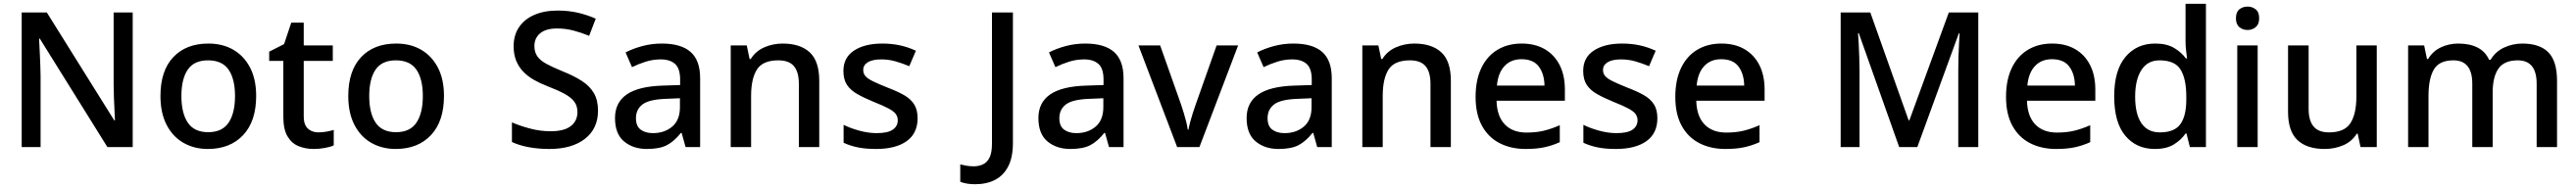

<svg xmlns="http://www.w3.org/2000/svg" viewBox="-20 -780 13645 997"><path d="M683 0H549L191 -575H187Q189 -535 191.5 -483.5Q194 -432 195 -378V0H95V-714H228L585 -142H589Q588 -163 586.5 -195.5Q585 -228 583.5 -264Q582 -300 582 -333V-714H683Z M1337 -271Q1337 -137 1268 -63.5Q1199 10 1081 10Q1009 10 952 -22.5Q895 -55 862.5 -118Q830 -181 830 -271Q830 -405 898 -477Q966 -549 1084 -549Q1159 -549 1215.5 -516.5Q1272 -484 1304.5 -422Q1337 -360 1337 -271ZM941 -271Q941 -180 975 -129.5Q1009 -79 1083 -79Q1157 -79 1191 -129.5Q1225 -180 1225 -271Q1225 -361 1191 -410.5Q1157 -460 1082 -460Q1008 -460 974.5 -410.5Q941 -361 941 -271Z M1667 -78Q1688 -78 1710 -82Q1732 -86 1748 -91V-9Q1731 -1 1701.5 4.5Q1672 10 1642 10Q1598 10 1561.5 -5Q1525 -20 1503 -57Q1481 -94 1481 -161V-457H1406V-506L1485 -546L1523 -660H1589V-539H1743V-457H1589V-162Q1589 -119 1610.5 -98.5Q1632 -78 1667 -78Z M2332 -271Q2332 -137 2263 -63.5Q2194 10 2076 10Q2004 10 1947 -22.5Q1890 -55 1857.5 -118Q1825 -181 1825 -271Q1825 -405 1893 -477Q1961 -549 2079 -549Q2154 -549 2210.5 -516.5Q2267 -484 2299.5 -422Q2332 -360 2332 -271ZM1936 -271Q1936 -180 1970 -129.5Q2004 -79 2078 -79Q2152 -79 2186 -129.5Q2220 -180 2220 -271Q2220 -361 2186 -410.5Q2152 -460 2077 -460Q2003 -460 1969.5 -410.5Q1936 -361 1936 -271Z M3148 -193Q3148 -98 3079 -44Q3010 10 2890 10Q2832 10 2781 0.5Q2730 -9 2692 -27V-131Q2733 -113 2787 -98.5Q2841 -84 2897 -84Q2969 -84 3004 -111.5Q3039 -139 3039 -186Q3039 -218 3022.5 -240.5Q3006 -263 2971.5 -282Q2937 -301 2880 -323Q2841 -338 2808.5 -356.5Q2776 -375 2752 -400Q2728 -425 2714.5 -458Q2701 -491 2701 -535Q2701 -594 2730 -636.5Q2759 -679 2811.5 -701.5Q2864 -724 2934 -724Q2992 -724 3041.5 -712.5Q3091 -701 3136 -681L3101 -590Q3060 -607 3018 -618Q2976 -629 2931 -629Q2872 -629 2841.5 -603.5Q2811 -578 2811 -536Q2811 -504 2826 -482Q2841 -460 2873.5 -442Q2906 -424 2960 -402Q3020 -378 3062 -351Q3104 -324 3126 -286.5Q3148 -249 3148 -193Z M3486 -549Q3588 -549 3638.5 -504.5Q3689 -460 3689 -365V0H3612L3591 -75H3587Q3552 -31 3513.5 -10.5Q3475 10 3407 10Q3334 10 3286 -30Q3238 -70 3238 -154Q3238 -236 3300 -279Q3362 -322 3490 -326L3583 -329V-358Q3583 -417 3556 -441Q3529 -465 3480 -465Q3439 -465 3401 -453Q3363 -441 3328 -424L3294 -502Q3332 -522 3382 -535.5Q3432 -549 3486 -549ZM3510 -256Q3419 -253 3384 -226.5Q3349 -200 3349 -153Q3349 -111 3374 -92.5Q3399 -74 3439 -74Q3500 -74 3541 -108.5Q3582 -143 3582 -212V-259Z M4126 -549Q4219 -549 4269.5 -502.5Q4320 -456 4320 -351V0H4212V-335Q4212 -398 4186 -429Q4160 -460 4103 -460Q4021 -460 3990 -411.5Q3959 -363 3959 -271V0H3851V-539H3936L3951 -467H3957Q3983 -509 4029 -529Q4075 -549 4126 -549Z M4841 -153Q4841 -73 4783 -31.5Q4725 10 4621 10Q4565 10 4524 1.5Q4483 -7 4449 -23V-118Q4485 -100 4532.5 -87Q4580 -74 4624 -74Q4683 -74 4709.5 -92.5Q4736 -111 4736 -142Q4736 -160 4726 -174.5Q4716 -189 4688.5 -204Q4661 -219 4608 -240Q4557 -261 4521 -281.5Q4485 -302 4466.5 -330.5Q4448 -359 4448 -404Q4448 -475 4504.5 -512Q4561 -549 4654 -549Q4704 -549 4747.5 -539.5Q4791 -530 4832 -511L4797 -429Q4761 -444 4724.5 -454.5Q4688 -465 4649 -465Q4602 -465 4577.5 -450Q4553 -435 4553 -409Q4553 -390 4564.5 -376.5Q4576 -363 4604.5 -349Q4633 -335 4683 -315Q4733 -296 4768.5 -276Q4804 -256 4822.5 -227Q4841 -198 4841 -153Z M5146 197Q5121 197 5101.5 193.5Q5082 190 5067 184V92Q5083 96 5101 99Q5119 102 5139 102Q5164 102 5186.5 92Q5209 82 5222 56Q5235 30 5235 -18V-714H5346V-23Q5346 54 5321 102.5Q5296 151 5251 174Q5206 197 5146 197Z M5729 -549Q5831 -549 5881.5 -504.5Q5932 -460 5932 -365V0H5855L5834 -75H5830Q5795 -31 5756.5 -10.5Q5718 10 5650 10Q5577 10 5529 -30Q5481 -70 5481 -154Q5481 -236 5543 -279Q5605 -322 5733 -326L5826 -329V-358Q5826 -417 5799 -441Q5772 -465 5723 -465Q5682 -465 5644 -453Q5606 -441 5571 -424L5537 -502Q5575 -522 5625 -535.5Q5675 -549 5729 -549ZM5753 -256Q5662 -253 5627 -226.5Q5592 -200 5592 -153Q5592 -111 5617 -92.5Q5642 -74 5682 -74Q5743 -74 5784 -108.5Q5825 -143 5825 -212V-259Z M6216 0 6011 -539H6126L6237 -225Q6244 -204 6251.5 -179.5Q6259 -155 6264.5 -132.5Q6270 -110 6272 -93H6276Q6279 -110 6285 -133Q6291 -156 6299 -180.5Q6307 -205 6314 -225L6425 -539H6539L6334 0Z M6832 -549Q6934 -549 6984.5 -504.5Q7035 -460 7035 -365V0H6958L6937 -75H6933Q6898 -31 6859.5 -10.5Q6821 10 6753 10Q6680 10 6632 -30Q6584 -70 6584 -154Q6584 -236 6646 -279Q6708 -322 6836 -326L6929 -329V-358Q6929 -417 6902 -441Q6875 -465 6826 -465Q6785 -465 6747 -453Q6709 -441 6674 -424L6640 -502Q6678 -522 6728 -535.5Q6778 -549 6832 -549ZM6856 -256Q6765 -253 6730 -226.5Q6695 -200 6695 -153Q6695 -111 6720 -92.5Q6745 -74 6785 -74Q6846 -74 6887 -108.5Q6928 -143 6928 -212V-259Z M7472 -549Q7565 -549 7615.5 -502.5Q7666 -456 7666 -351V0H7558V-335Q7558 -398 7532 -429Q7506 -460 7449 -460Q7367 -460 7336 -411.5Q7305 -363 7305 -271V0H7197V-539H7282L7297 -467H7303Q7329 -509 7375 -529Q7421 -549 7472 -549Z M8041 -549Q8112 -549 8163 -519.5Q8214 -490 8242 -435.5Q8270 -381 8270 -305V-246H7908Q7910 -164 7951.5 -120.5Q7993 -77 8067 -77Q8119 -77 8159.5 -87Q8200 -97 8243 -116V-26Q8203 -8 8161.5 1Q8120 10 8062 10Q7984 10 7924 -21Q7864 -52 7830.5 -113.5Q7797 -175 7797 -266Q7797 -356 7827.5 -419.5Q7858 -483 7913 -516Q7968 -549 8041 -549ZM8040 -466Q7984 -466 7950 -429.5Q7916 -393 7910 -326H8162Q8161 -388 8132 -427Q8103 -466 8040 -466Z M8760 -153Q8760 -73 8702 -31.5Q8644 10 8540 10Q8484 10 8443 1.5Q8402 -7 8368 -23V-118Q8404 -100 8451.5 -87Q8499 -74 8543 -74Q8602 -74 8628.5 -92.5Q8655 -111 8655 -142Q8655 -160 8645 -174.5Q8635 -189 8607.5 -204Q8580 -219 8527 -240Q8476 -261 8440 -281.5Q8404 -302 8385.5 -330.5Q8367 -359 8367 -404Q8367 -475 8423.5 -512Q8480 -549 8573 -549Q8623 -549 8666.5 -539.5Q8710 -530 8751 -511L8716 -429Q8680 -444 8643.5 -454.5Q8607 -465 8568 -465Q8521 -465 8496.5 -450Q8472 -435 8472 -409Q8472 -390 8483.5 -376.5Q8495 -363 8523.5 -349Q8552 -335 8602 -315Q8652 -296 8687.5 -276Q8723 -256 8741.5 -227Q8760 -198 8760 -153Z M9099 -549Q9170 -549 9221 -519.5Q9272 -490 9300 -435.5Q9328 -381 9328 -305V-246H8966Q8968 -164 9009.5 -120.5Q9051 -77 9125 -77Q9177 -77 9217.5 -87Q9258 -97 9301 -116V-26Q9261 -8 9219.5 1Q9178 10 9120 10Q9042 10 8982 -21Q8922 -52 8888.5 -113.5Q8855 -175 8855 -266Q8855 -356 8885.5 -419.5Q8916 -483 8971 -516Q9026 -549 9099 -549ZM9098 -466Q9042 -466 9008 -429.5Q8974 -393 8968 -326H9220Q9219 -388 9190 -427Q9161 -466 9098 -466Z M10041 0 9827 -604H9823Q9825 -584 9826.5 -550Q9828 -516 9829.5 -476.5Q9831 -437 9831 -399V0H9731V-714H9888L10091 -142H10095L10304 -714H10460V0H10354V-405Q10354 -440 10355 -477.5Q10356 -515 10358 -548.5Q10360 -582 10361 -603H10357L10137 0Z M10851 -549Q10922 -549 10973 -519.5Q11024 -490 11052 -435.5Q11080 -381 11080 -305V-246H10718Q10720 -164 10761.5 -120.5Q10803 -77 10877 -77Q10929 -77 10969.5 -87Q11010 -97 11053 -116V-26Q11013 -8 10971.5 1Q10930 10 10872 10Q10794 10 10734 -21Q10674 -52 10640.5 -113.5Q10607 -175 10607 -266Q10607 -356 10637.5 -419.5Q10668 -483 10723 -516Q10778 -549 10851 -549ZM10850 -466Q10794 -466 10760 -429.5Q10726 -393 10720 -326H10972Q10971 -388 10942 -427Q10913 -466 10850 -466Z M11395 10Q11298 10 11239 -60Q11180 -130 11180 -269Q11180 -407 11239.5 -478Q11299 -549 11397 -549Q11458 -549 11497 -526Q11536 -503 11560 -470H11566Q11564 -484 11561 -511Q11558 -538 11558 -559V-760H11666V0H11581L11563 -72H11558Q11535 -38 11496 -14Q11457 10 11395 10ZM11422 -78Q11499 -78 11530.5 -121.5Q11562 -165 11562 -252V-268Q11562 -361 11532 -410.5Q11502 -460 11420 -460Q11357 -460 11324 -408.5Q11291 -357 11291 -267Q11291 -176 11324 -127Q11357 -78 11422 -78Z M11940 -539V0H11832V-539ZM11887 -745Q11911 -745 11929.5 -730.5Q11948 -716 11948 -683Q11948 -651 11929.5 -636Q11911 -621 11887 -621Q11861 -621 11843 -636Q11825 -651 11825 -683Q11825 -716 11843 -730.5Q11861 -745 11887 -745Z M12571 -539V0H12485L12470 -71H12465Q12439 -29 12393 -9.5Q12347 10 12295 10Q12201 10 12151 -37Q12101 -84 12101 -187V-539H12210V-203Q12210 -141 12236 -109.5Q12262 -78 12318 -78Q12400 -78 12431.5 -127Q12463 -176 12463 -268V-539Z M13342 -549Q13434 -549 13480 -502.5Q13526 -456 13526 -351V0H13418V-336Q13418 -460 13318 -460Q13246 -460 13215.5 -416Q13185 -372 13185 -289V0H13077V-336Q13077 -460 12977 -460Q12902 -460 12873.5 -411.5Q12845 -363 12845 -271V0H12737V-539H12822L12837 -467H12843Q12868 -509 12911 -529Q12954 -549 13002 -549Q13063 -549 13104.5 -528Q13146 -507 13166 -463H13174Q13200 -507 13246 -528Q13292 -549 13342 -549Z"/></svg>

Font: Noto Sans Javanese Medium
Style: Regular
Weight: 500
Version: Version 2.004